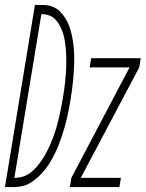

<svg xmlns="http://www.w3.org/2000/svg" viewBox="-57 -755 588 775"><path d="M-37 0 84 -735H116Q135 -735 152.5 -729Q170 -723 183 -710.5Q196 -698 205.5 -683.5Q215 -669 221.5 -652Q228 -635 232 -617Q236 -599 238.5 -580.5Q241 -562 242 -543.5Q243 -525 242.5 -506Q242 -487 241 -468Q240 -449 238 -430Q236 -411 233.5 -392Q231 -373 228 -354Q225 -336 221.5 -317.5Q218 -299 214 -281Q210 -263 205 -245.5Q200 -228 194 -210Q188 -192 181.5 -174.5Q175 -157 166.5 -139.5Q158 -122 148.5 -105.5Q139 -89 127 -73.5Q115 -58 101 -44.5Q87 -31 70.5 -20Q54 -9 36 -4.5Q18 0 0 0ZM1 -37Q17 -37 33.5 -41.5Q50 -46 64 -56.5Q78 -67 89.5 -80Q101 -93 111 -107.5Q121 -122 129 -137Q137 -152 144 -167.5Q151 -183 157 -199Q163 -215 168 -231Q173 -247 177 -263Q181 -279 184.5 -295Q188 -311 191 -327.5Q194 -344 197 -360Q200 -376 202 -393Q204 -410 206 -426.5Q208 -443 209 -460Q210 -477 210.5 -493.5Q211 -510 210.5 -526.5Q210 -543 208.5 -559Q207 -575 204.5 -591Q202 -607 197 -622Q192 -637 185 -650.5Q178 -664 167.5 -675.5Q157 -687 142 -692.5Q127 -698 110 -698ZM225 0 231 -37 466 -483H305L311 -520H511L505 -483L269 -37H431L425 0Z"/></svg>

Font: Iosevka SS04 XLt Obl
Style: Regular
Weight: 200
Italic angle: -9°
Monospace: yes
Designer: Belleve Invis
Foundry: Belleve Invis
Version: Version 19.0.0; ttfautohint (v1.8.4)